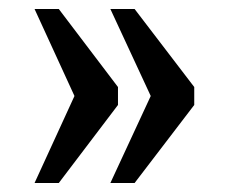

<svg xmlns="http://www.w3.org/2000/svg" viewBox="-20 -484 509 428"><path d="M226 -76H280L413 -250V-290L280 -464H226L316 -270ZM57 -76H111L243 -250V-290L111 -464H57L146 -270Z"/></svg>

Font: Noto Serif Armenian Condensed SemiBold
Style: Regular
Weight: 600
Width: 3
Designer: Monotype Design Team
Foundry: Monotype Imaging Inc.
Version: Version 2.008